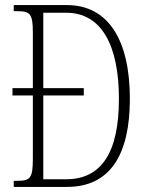

<svg xmlns="http://www.w3.org/2000/svg" viewBox="-20 -734 575 754"><path d="M34 0H243C413 0 490 -127 490 -346C490 -577 405 -714 243 -714H34V-690H48C97 -690 109 -681 109 -608V-388H29V-359H109V-110C109 -33 98 -24 48 -24H34ZM239 -30H150V-359H309V-388H150V-684H240C378 -684 447 -557 447 -346C447 -134 378 -30 239 -30Z"/></svg>

Font: Noto Serif Tamil ExtraCondensed ExtraLight
Style: Regular
Weight: 200
Width: 2
Designer: Indian Type Foundry, Tom Grace, and the Monotype Design Team
Foundry: Monotype Imaging Inc.
Version: Version 2.004